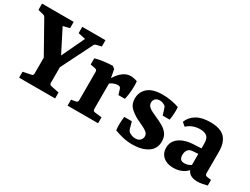

<svg xmlns="http://www.w3.org/2000/svg" viewBox="-62 -1009 1897 1455"><g transform="rotate(30 886.5 -281.5)"><path d="M226 -191 57 -492Q50 -504 36 -507L-9 -518V-573H268V-518L211 -504L332 -266H294L407 -504L343 -518V-573H546V-518L504 -508Q497 -507 492 -503Q487 -499 484 -493L333 -191ZM121 0V-52L190 -66Q207 -69 207 -85V-241H349V-85Q349 -69 367 -66L436 -52V0Z M704 -303Q722 -343 744.5 -372.5Q767 -402 793.5 -418Q820 -434 849 -434Q861 -434 879 -430.5Q897 -427 907 -422Q911 -391 908 -347Q905 -303 896 -262H839L826 -304Q822 -318 815.5 -322Q809 -326 796 -326Q780 -326 758 -317Q736 -308 716 -285ZM733 -305V-80Q733 -62 751 -59L812 -52V0H545V-52L584 -59Q601 -62 601 -80V-328Q601 -346 585 -349L541 -358V-412Q576 -422 616.5 -427Q657 -432 691 -433L712 -417Z M958 -22Q954 -51 955 -82Q956 -113 960 -141H1026L1041 -87Q1046 -67 1058 -58Q1066 -53 1080 -47Q1094 -41 1113 -41Q1140 -41 1154.5 -56Q1169 -71 1169 -91Q1169 -111 1154 -124Q1139 -137 1114 -149Q1089 -161 1058 -176Q1014 -199 986.5 -227Q959 -255 959 -303Q959 -360 1001 -396.5Q1043 -433 1131 -433Q1167 -433 1206.5 -426Q1246 -419 1274 -408Q1276 -382 1274.5 -352Q1273 -322 1268 -295H1207L1191 -346Q1188 -357 1184.5 -362.5Q1181 -368 1173 -372Q1163 -378 1152.5 -381Q1142 -384 1131 -384Q1109 -384 1095 -371.5Q1081 -359 1081 -337Q1081 -318 1093 -305Q1105 -292 1124.5 -282Q1144 -272 1167 -262Q1202 -247 1232.5 -229.5Q1263 -212 1281.5 -186.5Q1300 -161 1300 -121Q1300 -56 1248 -23Q1196 10 1117 10Q1071 10 1030 0Q989 -10 958 -22Z M1472 8Q1417 8 1384 -21Q1351 -50 1351 -98Q1351 -138 1373.5 -165Q1396 -192 1433 -206.5Q1470 -221 1512 -223L1607 -228V-180L1546 -176Q1511 -175 1498 -157Q1485 -139 1485 -113Q1485 -88 1495 -76Q1505 -64 1528 -64Q1551 -64 1571 -73.5Q1591 -83 1604 -99L1614 -71Q1595 -33 1558 -12.5Q1521 8 1472 8ZM1363 -331Q1381 -378 1426.5 -405.5Q1472 -433 1546 -433Q1635 -433 1674 -392.5Q1713 -352 1713 -272V-83Q1713 -63 1732 -61L1768 -56V-7Q1753 -3 1728.5 2Q1704 7 1682 7Q1644 7 1619 -9.5Q1594 -26 1586 -69V-270Q1586 -314 1565.5 -331Q1545 -348 1507 -348Q1474 -348 1445.5 -337.5Q1417 -327 1393 -305Z"/></g></svg>

Font: Yrsa
Style: Bold
Weight: 700
Version: Version 2.004